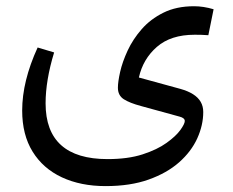

<svg xmlns="http://www.w3.org/2000/svg" viewBox="-20 -367 760 625"><path d="M613.3 -253.9Q623.5 -253.9 634 -253.7Q644.5 -253.4 658.2 -252.4L675.3 -336.9Q642.1 -346.7 611.8 -346.7Q554.2 -346.7 512 -325.7Q469.7 -304.7 441.2 -272Q412.6 -239.3 395.5 -202.4Q378.4 -165.5 371.1 -133.1Q363.8 -100.6 363.8 -81.5Q363.8 -56.2 383.1 -43.9Q402.3 -31.7 438.5 -22L564.9 12.7Q581.5 17.1 581.5 26.9Q581.5 36.1 567.1 56.2Q552.7 76.2 522.2 98.1Q491.7 120.1 444.1 135.5Q396.5 150.9 330.1 150.9Q229.5 150.9 179 105.5Q128.4 60.1 128.4 -30.8Q128.4 -105 156.2 -196.3L102.5 -212.4Q52.2 -102.5 52.2 -7.3Q52.2 71.8 86.2 126.7Q120.1 181.6 181.4 210.2Q242.7 238.8 323.7 238.8Q404.3 238.8 463.9 217.5Q523.4 196.3 563 161.4Q602.5 126.5 622.1 83.5Q641.6 40.5 641.6 -2.4Q641.6 -21 633.3 -35.4Q625 -49.8 608.4 -60.3Q591.8 -70.8 567.4 -77.6L432.1 -114.7Q445.3 -174.8 490.7 -214.4Q536.1 -253.9 613.3 -253.9Z"/></svg>

Font: Literata
Style: Regular
Weight: 400
Designer: Latin by Veronika Burian and Jose Scaglione. Greek by Irene Vlachou. Cyrillic by Vera Evstafieva.
Foundry: TypeTogether
Version: Version 3.002